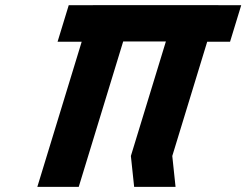

<svg xmlns="http://www.w3.org/2000/svg" viewBox="-20 -722 951 741"><path d="M455.4 -561.9H620.2L485.1 -120L497.7 -0.9H657.5L644.9 -120L779.7 -561H867.9L911 -702H822.8L822.9 -702.1H663.1H498.2H338.4L338.4 -702H245.3L202.2 -561H295.3L124.1 -0.9H283.9Z"/></svg>

Font: Hussar
Style: BdSuprConOblThree
Weight: 700
Foundry: Cannot Into Space Fonts
Version: Version 2.00